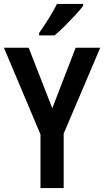

<svg xmlns="http://www.w3.org/2000/svg" viewBox="-20 -1050 530 977"><path d="M246 -499 365 -807H490L304 -370V-93H186V-366L0 -807H126ZM403 -1020Q389 -1001 363.5 -973.5Q338 -946 309.5 -917.5Q281 -889 258 -870H179V-882Q205 -919 229 -957.5Q253 -996 270 -1030H403Z"/></svg>

Font: Noto Sans Kannada UI Condensed SemiBold
Style: Regular
Weight: 600
Width: 3
Designer: Jelle Bosma - Monotype Design Team
Foundry: Monotype Imaging Inc.
Version: Version 2.005; ttfautohint (v1.8.4.7-5d5b)